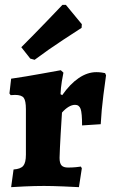

<svg xmlns="http://www.w3.org/2000/svg" viewBox="-20 -768 466 793"><path d="M87 -129V-317Q87 -352 78 -364Q69 -376 42 -376L24 -375L19 -382L26 -443Q88 -452 150.5 -463.5Q213 -475 231 -478L242 -468Q240 -460 235.5 -432.5Q231 -405 230 -379L237 -375Q269 -421 305 -445.5Q341 -470 378 -470Q389 -470 400 -468.5Q411 -467 414 -466L418 -457Q415 -438 407 -375Q399 -312 396 -255L319 -250Q319 -301 313 -318Q307 -335 290 -335Q277 -335 263 -326.5Q249 -318 236 -303Q234 -276 230.5 -214Q227 -152 226 -116Q226 -94 234 -85Q242 -76 261 -76Q278 -76 293.5 -77.5Q309 -79 314 -80L318 -73L306 5Q291 4 242.5 2Q194 0 162 0Q123 0 81 2Q39 4 26 5L36 -68Q65 -70 76 -83Q87 -96 87 -129ZM105 -526 68 -573Q120 -625 171.5 -678.5Q223 -732 238 -748H252L318 -668L317 -653Q300 -642 241 -603.5Q182 -565 123 -521Z"/></svg>

Font: Alegreya ExtraBold
Style: Regular
Weight: 800
Designer: Juan Pablo del Peral
Foundry: Huerta Tipografica
Version: Version 2.007; ttfautohint (v1.6)